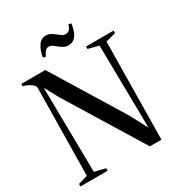

<svg xmlns="http://www.w3.org/2000/svg" viewBox="-213 -1067 1118 1205"><g transform="rotate(-30 346.0 -464.5)"><path d="M15.5 0V-18L83.5 -37.5L92.5 -675Q90 -685.5 77 -696.2Q64 -707 47 -715Q30 -723 15.5 -725V-743H189.5L504.5 -229.5L570 -105.5L561 -705.5L485 -725V-743H684.5V-725L611.5 -705.5L602.5 0H518.5L179.5 -552L125.5 -651L134 -37.5L212.5 -18V0ZM394 -804Q375.5 -804 360.5 -812.2Q345.5 -820.5 332.2 -831.5Q319 -842.5 306.8 -851Q294.5 -859.5 281.5 -859.5Q265 -859.5 254.5 -847.5Q244 -835.5 234.5 -813.5L215.5 -818.5Q224 -868.5 244.8 -898.8Q265.5 -929 300.5 -929Q318.5 -929 333.5 -920.8Q348.5 -912.5 361.8 -901.5Q375 -890.5 387.2 -882.2Q399.5 -874 412.5 -874Q429 -874 439.8 -883.2Q450.5 -892.5 459.5 -919.5L478 -914.5Q470 -859.5 449.5 -831.8Q429 -804 394 -804Z"/></g></svg>

Font: Merriweather 144pt
Style: Regular
Weight: 400
Version: Version 2.100